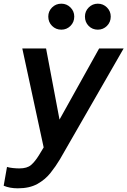

<svg xmlns="http://www.w3.org/2000/svg" viewBox="-56 -802 691 1042"><path d="M41 220Q-3 220 -36 206L-18 104Q-5 108 14 110Q33 112 49 112Q91 112 112.5 93.5Q134 75 155 41L181 -2L65 -539H194L267 -153L482 -539H615L269 63Q247 100 218 136.5Q189 173 146.5 196.5Q104 220 41 220ZM277 -641Q247 -641 226.5 -661.5Q206 -682 206 -712Q206 -741 226.5 -761.5Q247 -782 277 -782Q306 -782 326.5 -761.5Q347 -741 347 -712Q347 -682 326.5 -661.5Q306 -641 277 -641ZM475 -641Q445 -641 425 -661.5Q405 -682 405 -712Q405 -741 425.5 -761.5Q446 -782 475 -782Q504 -782 524.5 -761.5Q545 -741 545 -712Q545 -682 524.5 -661.5Q504 -641 475 -641Z"/></svg>

Font: Plus Jakarta Display Medium
Style: Italic
Weight: 500
Italic angle: -12°
Designer: Gumpita Rahayu
Foundry: Tokotype Studio
Version: Version 1.000